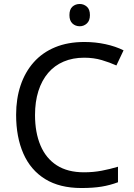

<svg xmlns="http://www.w3.org/2000/svg" viewBox="-20 -935 672 965"><path d="M403 -645Q346 -645 300 -625.5Q254 -606 222 -568.5Q190 -531 173 -477.5Q156 -424 156 -357Q156 -269 183.5 -204Q211 -139 265.5 -104Q320 -69 402 -69Q449 -69 491 -77Q533 -85 573 -97V-19Q533 -4 490.5 3Q448 10 389 10Q280 10 207 -35Q134 -80 97.5 -163Q61 -246 61 -358Q61 -439 83.5 -506Q106 -573 149.5 -622Q193 -671 257 -697.5Q321 -724 404 -724Q459 -724 510 -713Q561 -702 601 -682L565 -606Q532 -621 491.5 -633Q451 -645 403 -645ZM381 -915Q401 -915 416.5 -901.5Q432 -888 432 -859Q432 -831 416.5 -817Q401 -803 381 -803Q359 -803 344 -817Q329 -831 329 -859Q329 -888 344 -901.5Q359 -915 381 -915Z"/></svg>

Font: Noto Sans Gurmukhi
Style: Regular
Weight: 400
Designer: Jelle Bosma - Monotype Design Team
Foundry: Monotype Imaging Inc.
Version: Version 2.003